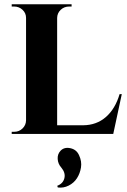

<svg xmlns="http://www.w3.org/2000/svg" viewBox="-20 -620 588 889"><path d="M543.9 -184.1 504.4 0H34.2V-9.8H46.4Q68.4 -9.8 84.2 -25.1Q100.1 -40.5 100.6 -62.5V-537.1Q100.6 -559.6 84.2 -574.7Q67.9 -589.8 45.4 -589.8H34.2V-600.1H311.5V-589.8H300.3Q277.3 -589.8 261.2 -574.7Q245.1 -559.6 244.6 -537.1V-40H365.2Q427.2 -40.5 470.5 -78.4Q513.7 -116.2 533.7 -184.1ZM247.6 248 245.1 240.2Q272 230 278.1 205.1Q284.2 180.2 263.7 155.8Q248.5 138.7 247.1 116.2Q245.6 93.8 260.3 78.1Q277.3 60.1 305.9 66.2Q334.5 72.3 346.2 99.1Q359.4 127.4 355 155.3Q350.6 183.1 336.4 205.1Q322.3 227.1 298.1 239.3Q273.9 251.5 247.6 248Z"/></svg>

Font: Cinzel Bold
Style: Regular
Weight: 700
Designer: Natanael Gama
Version: Version 1.001;PS 001.001;hotconv 1.0.56;makeotf.lib2.0.21325